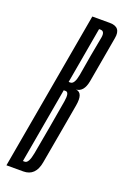

<svg xmlns="http://www.w3.org/2000/svg" viewBox="-170 -720 503 766"><g transform="rotate(20 81.5 -337.5)"><path d="M-36 0H35.5Q87 0 97.8 -60.8Q108.5 -121.5 122.5 -200Q133.5 -263 143.5 -319.5Q153.5 -376 121.5 -379Q154 -381.5 162.8 -429Q171.5 -476.5 180.5 -529.5Q188 -574.5 197.2 -624.8Q206.5 -675 157 -675H83ZM20 -38.5 76.5 -359.5H84.5Q101 -359.5 94 -318.2Q87 -277 74 -202Q61 -129 52.8 -83.8Q44.5 -38.5 28 -38.5ZM83.5 -397.5 125.5 -637H131.5Q150.5 -637 145.8 -608.8Q141 -580.5 130.5 -526.5Q123 -479.5 115.5 -438.5Q108 -397.5 91 -397.5Z"/></g></svg>

Font: Anybody UltraCondensed Light
Style: Italic
Weight: 300
Width: 1
Italic angle: -10°
Version: Version 1.113;gftools[0.9.25]